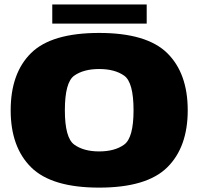

<svg xmlns="http://www.w3.org/2000/svg" viewBox="-20 -828 884 854"><path d="M421 6.5Q632.5 6.5 723.8 -83.5Q815 -173.5 815 -337.5Q815 -502 723.8 -591.8Q632.5 -681.5 421 -681.5Q209 -681.5 118.2 -592Q27.5 -502.5 27.5 -337.5Q27.5 -173.5 118.8 -83.5Q210 6.5 421 6.5ZM421 -154.5Q352 -154.5 310.2 -184.8Q268.5 -215 268.5 -337.5Q268.5 -462 310.2 -491.5Q352 -521 421 -521Q490.5 -521 532.2 -491.5Q574 -462 574 -337.5Q574 -215 532.2 -184.8Q490.5 -154.5 421 -154.5ZM212.5 -723H632.5V-808H212.5Z"/></svg>

Font: Anybody SemiExpanded Black
Style: Regular
Weight: 900
Width: 6
Version: Version 1.113;gftools[0.9.25]